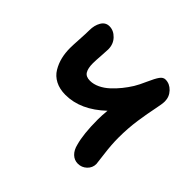

<svg xmlns="http://www.w3.org/2000/svg" viewBox="-141 -806 919 919"><g transform="rotate(45 319.0 -346.0)"><path d="M485.8 -55.2Q461.9 -55.2 444.3 -72Q426.8 -88.9 419.9 -118.2Q403.8 -175.3 403.8 -272Q403.8 -301.8 407.2 -335Q313.5 -246.1 210.9 -246.1Q171.4 -246.1 142.3 -261.2Q113.3 -276.4 97.7 -302.7Q82 -329.1 75 -358.2Q67.9 -387.2 67.9 -420.9Q67.9 -438.5 70.6 -481.9Q73.2 -525.4 73.2 -545.9Q73.2 -579.6 87.4 -603.8Q101.6 -627.9 127.9 -627.9Q156.7 -627.9 179.4 -604.2Q202.1 -580.6 202.1 -544.9Q202.1 -533.7 199.5 -499Q196.8 -464.4 196.8 -446.8Q196.8 -412.6 207.5 -394.8Q218.3 -377 246.1 -377Q270 -377 294.7 -388.7Q319.3 -400.4 340.8 -420.4Q362.3 -440.4 379.9 -462.2Q397.5 -483.9 413.1 -508.8Q426.3 -530.3 442.6 -567.4Q459 -604.5 470.7 -620.8Q482.4 -637.2 498 -637.2Q526.4 -637.2 548.1 -614.5Q569.8 -591.8 569.8 -560.1Q569.8 -543.5 561.3 -503.4Q552.7 -463.4 543.9 -404.1Q535.2 -344.7 535.2 -280.8Q535.2 -232.9 542.5 -177.5Q549.8 -122.1 549.8 -117.2Q549.8 -91.3 530.8 -73.2Q511.7 -55.2 485.8 -55.2Z"/></g></svg>

Font: Shantell Sans Irregular Bouncy
Style: Regular
Weight: 600
Designer: Stephen Nixon, Anya Danilova, Shantell Martin
Foundry: Arrow Type
Version: Version 1.006;[9816181b4]